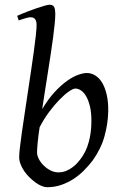

<svg xmlns="http://www.w3.org/2000/svg" viewBox="-20 -762 507 802"><path d="M294.9 -392.1Q285.6 -392.1 268.1 -380.1Q250.5 -368.2 229.2 -346.4Q208 -324.7 185.8 -295.2Q163.6 -265.6 145.5 -230.5Q140.1 -195.3 137.5 -167.7Q134.8 -140.1 134.8 -125Q134.8 -112.3 142.3 -97.7Q149.9 -83 162.6 -70.6Q175.3 -58.1 191.2 -50Q207 -42 224.1 -42Q241.7 -42 256.8 -48.3Q272 -54.7 284.9 -64.7Q297.9 -74.7 308.1 -87.2Q318.4 -99.6 326.2 -111.8Q337.4 -129.4 344.2 -148.4Q351.1 -167.5 355 -186.5Q358.9 -205.6 360.4 -223.9Q361.8 -242.2 361.8 -258.8Q361.8 -292.5 355.7 -317.6Q349.6 -342.8 340.1 -359.4Q330.6 -376 318.6 -384Q306.6 -392.1 294.9 -392.1ZM432.1 -297.9Q431.2 -246.1 416.7 -193.6Q402.3 -141.1 367.2 -91.8Q350.6 -69.8 330.3 -49.6Q310.1 -29.3 286.1 -13.9Q262.2 1.5 234.9 10.7Q207.5 20 176.8 20Q166.5 20 154.1 14.9Q141.6 9.8 128.7 0.5Q115.7 -8.8 103.3 -21Q90.8 -33.2 81.3 -47.1Q71.8 -61 65.9 -76.2Q60.1 -91.3 60.1 -106Q60.1 -118.7 63.2 -146Q66.4 -173.3 71.5 -210Q76.7 -246.6 83.3 -289.6Q89.8 -332.5 96.4 -377.2Q103 -421.9 109.6 -465.6Q116.2 -509.3 121.3 -546.9Q126.5 -584.5 129.6 -613.3Q132.8 -642.1 132.8 -657.2Q132.8 -668.5 130.4 -675Q127.9 -681.6 124 -684.8Q120.1 -688 115.7 -689Q111.3 -689.9 106.9 -689.9Q102.5 -689.9 94.2 -688Q85.9 -686 77.9 -683.3Q69.8 -680.7 64 -678.7Q58.1 -676.8 58.1 -676.8L51.8 -695.8Q72.3 -705.1 93.8 -713.4Q115.2 -721.7 134 -728Q152.8 -734.4 167 -738.3Q181.2 -742.2 187 -742.2Q200.7 -742.2 205.8 -733.4Q210.9 -724.6 210.9 -702.1Q210.9 -687.5 208.5 -662.6Q206.1 -637.7 201.9 -606.2Q197.8 -574.7 192.1 -537.8Q186.5 -501 180.4 -461.9Q174.3 -422.9 168 -383.1Q161.6 -343.3 156.2 -306.2Q181.2 -348.1 207.8 -377Q234.4 -405.8 259.3 -423.6Q284.2 -441.4 305.9 -449.2Q327.6 -457 342.8 -457Q361.8 -457 378.4 -446.5Q395 -436 407 -416Q418.9 -396 425.8 -366.2Q432.6 -336.4 432.1 -297.9Z"/></svg>

Font: Gentium
Style: Italic
Weight: 400
Italic angle: -7°
Designer: J. Victor Gaultney
Version: Version 1.02; 2005; OFL release